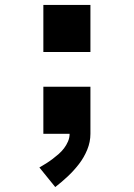

<svg xmlns="http://www.w3.org/2000/svg" viewBox="-20 -540 540 775"><path d="M155 -330V-520H345V-330ZM203 215 139 136Q153 128 166.5 119.5Q180 111 192.5 101.5Q205 92 217 81.5Q229 71 238.5 58.5Q248 46 254.5 31Q261 16 261 0H155V-190H345V0Q345 33 332 64.5Q319 96 298.5 122.5Q278 149 253.5 172Q229 195 203 215Z"/></svg>

Font: Iosevka SS04 Heavy
Style: Regular
Weight: 900
Monospace: yes
Designer: Belleve Invis
Foundry: Belleve Invis
Version: Version 19.0.0; ttfautohint (v1.8.4)